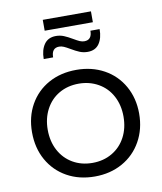

<svg xmlns="http://www.w3.org/2000/svg" viewBox="-88 -870 794 943"><g transform="rotate(-10 309.0 -398.0)"><path d="M42 0ZM576.2 -264.2Q576.2 -187 542 -126Q507.8 -64.9 447 -31Q386.2 2.9 309.1 2.9Q231 2.9 170.4 -31Q109.9 -64.9 75.9 -125.5Q42 -186 42 -264.2Q42 -341.3 75.9 -401.6Q109.9 -461.9 170.4 -495.4Q231 -528.8 309.1 -528.8Q386.2 -528.8 447 -495.4Q507.8 -461.9 542 -401.4Q576.2 -340.8 576.2 -264.2ZM120.1 -263.2Q120.1 -205.1 144 -160.2Q168 -115.2 210.9 -90.1Q253.9 -64.9 309.1 -64.9Q364.3 -64.9 407.2 -90.1Q450.2 -115.2 474.1 -160.2Q498 -205.1 498 -263.2Q498 -320.3 474.1 -365.2Q450.2 -410.2 406.5 -435.1Q362.8 -460 309.1 -460Q253.9 -460 210.9 -435.1Q168 -410.2 144 -365Q120.1 -319.8 120.1 -263.2ZM380.4 -606Q359.4 -606 340.8 -613.5Q322.3 -621.1 299.3 -634.8Q280.3 -646 268.8 -650.9Q257.3 -655.8 246.1 -655.8Q208 -655.8 208 -608.9H161.1Q161.1 -653.8 180.7 -681.9Q200.2 -710 239.3 -710Q260.3 -710 278.8 -702.4Q297.4 -694.8 320.3 -681.2Q339.4 -669.9 350.8 -665Q362.3 -660.2 373 -660.2Q411.1 -660.2 411.1 -706.1H457Q457 -661.1 438 -633.5Q418.9 -606 380.4 -606ZM189.9 -799.3H430.2V-745.1H189.9Z"/></g></svg>

Font: Argentum Sans Light
Style: Regular
Weight: 300
Designer: Julieta Ulanovsky (Modified by Cristiano Sobral)
Foundry: Julieta Ulanovsky
Version: Version 1.000; ttfautohint (v1.5.65-e2d9)